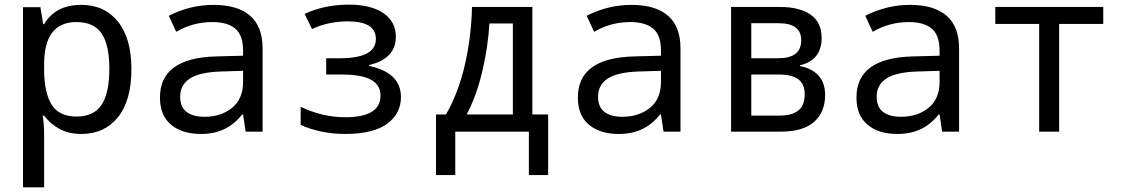

<svg xmlns="http://www.w3.org/2000/svg" viewBox="-20 -567 4840 827"><path d="M79 -536H154L166 -463H170Q219 -546 330 -546Q430 -546 488 -474Q546 -402 546 -269Q546 -134 488 -62Q430 10 330 10Q276 10 236 -12Q196 -34 170 -69H164Q170 -29 170 11V240H79ZM451 -271Q451 -374 417.5 -423Q384 -472 309 -472Q170 -472 170 -289V-269Q170 -169 202 -117Q234 -65 310 -65Q384 -65 417.5 -115.5Q451 -166 451 -271Z M669 -147Q669 -318 912 -324L1027 -327V-349Q1027 -416 993 -444Q959 -472 895 -472Q811 -472 739 -430L707 -499Q799 -546 900 -546Q1003 -546 1057 -499.5Q1111 -453 1111 -359V0H1038L1027 -74H1023Q990 -32 946.5 -11Q903 10 845 10Q764 10 716.5 -30Q669 -70 669 -147ZM1027 -214V-262L931 -259Q839 -256 797.5 -228.5Q756 -201 756 -151Q756 -106 783.5 -85Q811 -64 861 -64Q932 -64 979.5 -102.5Q1027 -141 1027 -214Z M1275 -29V-107Q1369 -62 1467 -62Q1619 -62 1619 -155Q1619 -200 1579 -223Q1539 -246 1451 -246H1385V-316H1443Q1599 -316 1599 -399Q1599 -475 1478 -475Q1395 -475 1324 -442L1292 -507Q1377 -547 1482 -547Q1579 -547 1632 -510Q1685 -473 1685 -409Q1685 -314 1570 -287V-283Q1707 -254 1707 -149Q1707 -77 1647 -33.5Q1587 10 1466 10Q1411 10 1361 -1Q1311 -12 1275 -29Z M1858 -74H1901Q1954 -166 1982 -286.5Q2010 -407 2013 -537H2273V-74H2341V187H2258V0H1941V187H1858ZM2189 -74V-466H2088Q2082 -363 2057 -258Q2032 -153 1990 -74Z M2469 -147Q2469 -318 2712 -324L2827 -327V-349Q2827 -416 2793 -444Q2759 -472 2695 -472Q2611 -472 2539 -430L2507 -499Q2599 -546 2700 -546Q2803 -546 2857 -499.5Q2911 -453 2911 -359V0H2838L2827 -74H2823Q2790 -32 2746.5 -11Q2703 10 2645 10Q2564 10 2516.5 -30Q2469 -70 2469 -147ZM2827 -214V-262L2731 -259Q2639 -256 2597.5 -228.5Q2556 -201 2556 -151Q2556 -106 2583.5 -85Q2611 -64 2661 -64Q2732 -64 2779.5 -102.5Q2827 -141 2827 -214Z M3129 -537H3339Q3424 -537 3471.5 -504Q3519 -471 3519 -403Q3519 -355 3495 -325.5Q3471 -296 3426 -286V-282Q3475 -274 3504.5 -242.5Q3534 -211 3534 -158Q3534 -84 3486.5 -42Q3439 0 3343 0H3129ZM3329 -316Q3381 -316 3406 -335Q3431 -354 3431 -394Q3431 -467 3334 -467H3216V-316ZM3336 -69Q3391 -69 3418.5 -91Q3446 -113 3446 -161Q3446 -206 3418 -226Q3390 -246 3335 -246H3216V-69Z M3669 -147Q3669 -318 3912 -324L4027 -327V-349Q4027 -416 3993 -444Q3959 -472 3895 -472Q3811 -472 3739 -430L3707 -499Q3799 -546 3900 -546Q4003 -546 4057 -499.5Q4111 -453 4111 -359V0H4038L4027 -74H4023Q3990 -32 3946.5 -11Q3903 10 3845 10Q3764 10 3716.5 -30Q3669 -70 3669 -147ZM4027 -214V-262L3931 -259Q3839 -256 3797.5 -228.5Q3756 -201 3756 -151Q3756 -106 3783.5 -85Q3811 -64 3861 -64Q3932 -64 3979.5 -102.5Q4027 -141 4027 -214Z M4456 -464H4267V-537H4732V-464H4542V0H4456Z"/></svg>

Font: Noto Sans Mono UI
Style: Regular
Weight: 400
Monospace: yes
Designer: Monotype Design team
Foundry: Monotype Imaging Inc.
Version: Version 1.000